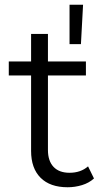

<svg xmlns="http://www.w3.org/2000/svg" viewBox="-20 -784 446 809"><path d="M265 5Q191 5 151 -35Q111 -75 111 -148V-641H182V-152Q182 -106 205.5 -81Q229 -56 273 -56Q320 -56 351 -83L376 -32Q355 -13 325.5 -4Q296 5 265 5ZM17 -466V-525H342V-466ZM273 -598V-764H330L321 -598Z"/></svg>

Font: MOST Montserrat
Style: Regular
Weight: 400
Designer: Julieta Ulanovsky
Foundry: Julieta Ulanovsky
Version: Version 8.000;March 11, 2024;FontCreator 15.0.0.2926 64-bit